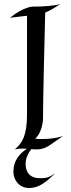

<svg xmlns="http://www.w3.org/2000/svg" viewBox="-20 -743 353 960"><path d="M255 124C223 146 210 148 179 148C133 148 108 122 108 76C108 49 120 24 136 3C144 3 153 4 163 4C210 4 225 -16 295 -63C295 -63 257 -48 191 -48C180 -48 168 -48 156 -49C195 -87 195 -149 195 -149C195 -149 194 -209 206 -680C228 -689 252 -703 282 -723C261 -715 191 -709 145 -710C145 -710 100 -711 30 -654C66 -659 95 -662 115 -664V-171C115 -65 91 -27 54 4C68 1 79 0 90 0C98 0 106 0 114 1C77 26 47 60 47 116C47 160 79 197 125 197C167 197 201 178 255 124Z"/></svg>

Font: Quintessential
Style: Regular
Weight: 400
Designer: Astigmatic (AOETI)
Foundry: Astigmatic (AOETI)
Version: Version 1.000